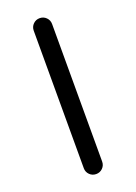

<svg xmlns="http://www.w3.org/2000/svg" viewBox="-141 -788 598 845"><g transform="rotate(-20 158.0 -365.0)"><path d="M115 -43V-687Q115 -705 127.5 -717.5Q140 -730 158 -730Q176 -730 188.5 -717.5Q201 -705 201 -687V-43Q201 -25 188.5 -12.5Q176 0 158 0Q140 0 127.5 -12.5Q115 -25 115 -43Z"/></g></svg>

Font: Rounded Mplus 1c
Style: Regular
Weight: 400
Version: Version 1.059.20150529